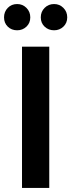

<svg xmlns="http://www.w3.org/2000/svg" viewBox="-41 -931 353 951"><path d="M44 -781Q16 -781 -2.5 -799Q-21 -817 -21 -845Q-21 -873 -2.5 -892Q16 -911 44 -911Q71 -911 90 -892Q109 -873 109 -845Q109 -817 90 -799Q71 -781 44 -781ZM227 -781Q199 -781 180 -799Q161 -817 161 -845Q161 -873 180 -892Q199 -911 227 -911Q254 -911 273 -892Q292 -873 292 -845Q292 -817 273 -799Q254 -781 227 -781ZM68 -700H203V0H68Z"/></svg>

Font: Albert Sans
Style: Bold
Weight: 700
Designer: Andreas Rasmussen
Foundry: a.Foundry
Version: Version 1.025